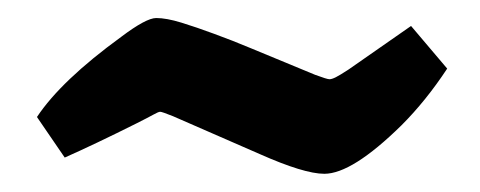

<svg xmlns="http://www.w3.org/2000/svg" viewBox="-20 -415 532 213"><path d="M21 -285.2Q47.9 -325.7 114.3 -374Q142.1 -395 153.3 -395Q164.6 -395 181.2 -389.9Q197.8 -384.8 217.8 -377.4Q237.8 -370.1 258.8 -361.3L329.6 -332Q342.8 -327.1 345.5 -327.1Q348.1 -327.1 352.5 -329.3Q356.9 -331.5 366.7 -337.9L436 -386.2L476.1 -338.9Q452.6 -303.2 425.3 -275.9Q370.6 -222.2 339.8 -222.2Q317.4 -222.2 268.1 -244.1L171.9 -286.1Q159.7 -291 157.7 -291Q155.8 -291 150.1 -287.8Q144.5 -284.7 131.8 -278.3Q85 -254.9 51.8 -240.2Z"/></svg>

Font: Passero One
Style: Regular
Weight: 400
Designer: Viktoriya Grabowska
Foundry: Viktoriya Grabowska
Version: Version 1.003